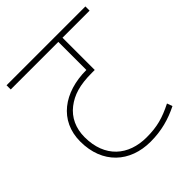

<svg xmlns="http://www.w3.org/2000/svg" viewBox="-177 -732 842 842"><g transform="rotate(-45 244.5 -311.0)"><path d="M489 -596V-622H0V-596H295V-422C156 -422 54 -348 54 -219C54 -81 145 0 272 0C340 0 396 -16 450 -43L441 -68C381 -38 339 -26 273 -26C161 -26 81 -93 81 -219C81 -274 102 -320 142 -351C181 -381 227 -396 304 -396H321V-596Z"/></g></svg>

Font: Noto Sans Devanagari UI Thin
Style: Regular
Weight: 100
Designer: Jelle Bosma - Monotype Design Team
Foundry: Monotype Imaging Inc.
Version: Version 2.004